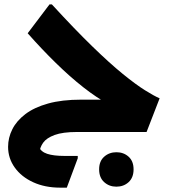

<svg xmlns="http://www.w3.org/2000/svg" viewBox="-20 -607 781 883"><path d="M334.4 0Q268.8 0 231.4 13.7Q193.9 27.5 178.5 49.3Q163.1 71.2 161.3 95.9L157.7 65.8Q167.5 90.8 197 100.4Q226.4 110.1 276.8 110.1H337.6V120.9L287.2 256H257Q186.8 256 132.6 231.1Q78.4 206.3 47.8 163.5Q17.2 120.8 17.2 68.3Q17.2 26.3 36.7 -12.5Q56.1 -51.3 96.7 -82.2Q137.3 -113.1 201.1 -130.9Q264.8 -148.7 353.7 -148.7H517.2L479.3 -128.3Q424.9 -157.1 363.3 -205.5Q301.7 -253.9 236.8 -317.4Q171.9 -380.8 107.3 -454L207.7 -586.8H218.5Q323.2 -472.7 403.9 -394.3Q484.6 -315.8 544.8 -266.9Q605 -218 646.8 -191.9Q688.6 -165.7 714.1 -154.9L654.1 0ZM435.9 171.9Q435.9 134.3 459.1 113.7Q482.3 93.1 515.5 93.1Q548.6 93.1 571.5 113.7Q594.3 134.3 594.3 171.9Q594.3 209.6 571.6 230.6Q548.8 251.5 515.1 251.5Q482.3 251.5 459.1 230.6Q435.9 209.6 435.9 171.9Z"/></svg>

Font: Kufam
Style: Regular
Weight: 400
Designer: Wael Morcos, Artur Schmal
Foundry: Original Type
Version: Version 1.301; ttfautohint (v1.8.3)